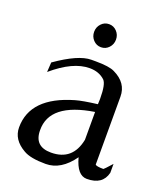

<svg xmlns="http://www.w3.org/2000/svg" viewBox="-134 -804 783 908"><g transform="rotate(20 257.5 -350.0)"><path d="M204 -654Q204 -630 220 -613Q236 -596 259 -596Q282 -596 298 -613Q314 -630 314 -654Q314 -678 298 -695Q282 -712 259 -712Q236 -712 220 -695Q204 -678 204 -654ZM338 -159Q316 -47 207 -47Q123 -47 123 -129Q121 -265 338 -299ZM244 -485Q291 -485 321 -457Q339 -439 339 -367Q339 -365 339 -362L338 -338Q265 -329 230 -319Q25 -260 25 -108Q25 -46 90 -9Q125 12 202 12Q279 12 338 -71Q360 12 409 12Q488 12 504 -53V-98Q469 -59 467 -59Q432 -59 426 -66V-408Q426 -477 355 -511Q328 -525 259 -525H237Q173 -525 63 -448L60 -399Q160 -485 244 -485Z"/></g></svg>

Font: Sawarabi Mincho
Style: Regular
Weight: 400
Version: Version 1.082; ttfautohint (v1.8.4.7-5d5b)